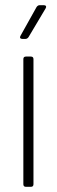

<svg xmlns="http://www.w3.org/2000/svg" viewBox="-20 -720 220 740"><path d="M70 -10V-492Q70 -502 80 -502H99Q109 -502 109 -492V-10Q109 0 99 0H80Q70 0 70 -10ZM59 -582 121 -693Q126 -700 133 -700H149Q155 -700 157 -696.5Q159 -693 156 -688L90 -577Q85 -570 78 -570H66Q60 -570 58 -573.5Q56 -577 59 -582Z"/></svg>

Font: Barlow Semi Condensed ExLight
Style: Regular
Weight: 275
Width: 4
Designer: Jeremy Tribby
Foundry: Tribby Type
Version: Version 1.408